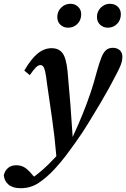

<svg xmlns="http://www.w3.org/2000/svg" viewBox="-112 -758 665 1012"><path d="M-3 234Q-44 234 -66.5 215.5Q-89 197 -92 166Q-87 143 -70.5 128Q-54 113 -26 113Q1 113 20.5 126.5Q40 140 59 164L68 173Q91 156 117 133Q143 110 166 85Q171 80 176 75Q181 70 185 65Q176 -41 162.5 -133Q149 -225 136 -316Q131 -360 126 -381Q121 -402 115 -408.5Q109 -415 101 -415Q90 -415 77.5 -403Q65 -391 45 -362L16 -386Q52 -448 86.5 -476Q121 -504 160 -504Q198 -504 217.5 -478Q237 -452 244 -383Q252 -298 259 -208Q266 -118 271 -36Q302 -103 324.5 -159Q347 -215 365 -268Q383 -321 398 -379Q412 -430 423.5 -457.5Q435 -485 449 -495.5Q463 -506 483 -506Q505 -506 519 -493.5Q533 -481 533 -460Q533 -438 525 -417Q517 -396 501 -366Q483 -331 463 -294.5Q443 -258 417 -214Q389 -168 357.5 -115.5Q326 -63 286 -7Q262 27 235.5 62Q209 97 175 134Q135 177 92.5 205.5Q50 234 -3 234ZM247 -612Q223 -612 206.5 -627.5Q190 -643 190 -668Q190 -698 210.5 -718Q231 -738 259 -738Q283 -738 299.5 -722.5Q316 -707 316 -683Q316 -652 296 -632Q276 -612 247 -612ZM456 -612Q433 -612 416 -627.5Q399 -643 399 -668Q399 -698 419.5 -718Q440 -738 467 -738Q493 -738 509 -722.5Q525 -707 525 -683Q525 -652 505 -632Q485 -612 456 -612Z"/></svg>

Font: Source Serif 4 SmText Semibold
Style: Italic
Weight: 600
Italic angle: -12°
Designer: Frank Grießhammer
Foundry: Adobe
Version: Version 4.005;hotconv 1.1.0;makeotfexe 2.6.0